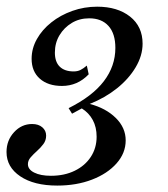

<svg xmlns="http://www.w3.org/2000/svg" viewBox="-36 -447 513 586"><path d="M138.7 119.4Q67.7 119.4 25.8 91.1Q-16.1 62.9 -16.1 16.9Q-16.1 -18.5 6.9 -43.5Q29.8 -68.5 62.1 -68.5Q81.5 -68.5 93.1 -58.5Q104.8 -48.4 104.8 -33.1Q104.8 -18.5 96.4 -7.3Q87.9 4 77 13.7Q66.1 23.4 57.7 33.1Q49.2 42.7 49.2 54Q49.2 70.2 68.5 79.8Q87.9 89.5 119.4 89.5Q160.5 89.5 191.9 74.2Q223.4 58.9 241.1 31.9Q258.9 4.8 258.9 -29.8Q258.9 -58.9 247.2 -80.6Q235.5 -102.4 213.7 -116.1L183.9 -100L173.4 -116.9Q246 -153.2 281 -199.2Q316.1 -245.2 316.1 -300.8Q316.1 -344.4 295.2 -367.7Q274.2 -391.1 236.3 -391.1Q206.5 -391.1 183.1 -377Q159.7 -362.9 145.6 -339.5Q131.5 -316.1 131.5 -286.3Q131.5 -258.1 146.4 -243.5Q161.3 -229 188.7 -229Q200.8 -229 209.7 -233.5Q218.5 -237.9 229 -246.8L234.7 -220.2Q217.7 -202.4 197.2 -193.5Q176.6 -184.7 153.2 -184.7Q110.5 -184.7 85.5 -206.9Q60.5 -229 60.5 -267.7Q60.5 -299.2 76.6 -327.8Q92.7 -356.5 120.6 -378.6Q148.4 -400.8 184.7 -413.7Q221 -426.6 260.5 -426.6Q322.6 -426.6 360.9 -396.4Q399.2 -366.1 399.2 -313.7Q399.2 -277.4 378.2 -241.9Q357.3 -206.5 321 -177.4Q284.7 -148.4 237.9 -129.8Q287.1 -116.9 317.3 -87.1Q347.6 -57.3 347.6 -18.5Q347.6 20.2 319.8 51.6Q291.9 83.1 244.8 101.2Q197.6 119.4 138.7 119.4Z"/></svg>

Font: Playfair 5pt SemiExpanded Light Medium
Style: Italic
Weight: 500
Italic angle: -15.6°
Version: Version 2.001;gftools[0.9.30]